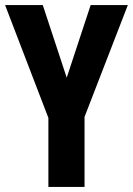

<svg xmlns="http://www.w3.org/2000/svg" viewBox="-20 -734 522 754"><path d="M242 -429 148 -714H0L170 -271V0H312V-275L482 -714H336Z"/></svg>

Font: Noto Sans Oriya ExtCond Bold
Style: Bold
Weight: 700
Width: 2
Designer: Amélie Bonet and Sol Matas
Foundry: Google LLC
Version: Version 2.006